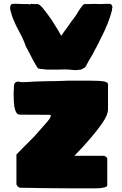

<svg xmlns="http://www.w3.org/2000/svg" viewBox="-20 -1020 663 1040"><path d="M219 -1Q181 -1 161 -2L91 -3Q83 -3 76 -10Q69 -17 69 -24V-183L110 -225Q163 -278 163 -278L226 -349Q231 -355 237 -362Q243 -369 248 -376Q255 -387 255 -393Q255 -398 251 -398L88 -399Q76 -399 69 -409.5Q62 -420 58 -440Q54 -463 54 -505V-518Q55 -524 55 -539Q56 -545 56 -558Q58 -563 58 -566L61 -571Q68 -578 78 -578Q85 -578 89 -576L99 -575Q130 -575 163 -578Q203 -580 225 -580Q288 -580 348 -583H473Q526 -583 548 -578L563 -571Q565 -565 565 -564V-425Q565 -416 559 -398Q550 -376 534 -353Q483 -279 383 -176H539Q547 -176 554 -171Q561 -166 561 -159V-19Q561 -11 554 -8Q550 -5 536 -3Q524 0 500 0H348Q259 0 219 -1ZM357 -643Q350 -644 330 -644L294 -643H234L189 -648L181 -656Q157 -696 149 -714L119 -771Q115 -784 108 -799.5Q101 -815 99 -820L88 -841Q62 -889 51 -918Q44 -934 36 -966L35 -973V-979Q35 -987 38.5 -993Q42 -999 50 -999Q54 -999 63 -999.5Q72 -1000 79 -999Q89 -998 106 -998H136L140 -995L145 -999L165 -998H184Q189 -998 198 -990.5Q207 -983 216 -971Q240 -941 259 -913Q293 -861 312 -826Q322 -842 346 -874L370 -908L389 -933Q412 -972 425 -988Q434 -998 439 -998H460L497 -999L517 -998H527L550 -999H574Q581 -999 585 -993Q589 -987 589 -979L587 -973V-966Q570 -896 524 -808Q507 -772 493 -748L484 -730Q464 -697 442 -656L419 -643L389 -640Q379 -640 370 -641.5Q361 -643 357 -643Z"/></svg>

Font: Sigmar One
Style: Regular
Weight: 400
Designer: Vernon Adams
Foundry: Vernon Adams
Version: Version 2.000